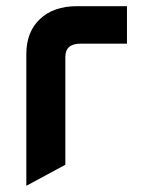

<svg xmlns="http://www.w3.org/2000/svg" viewBox="-20 -585 455 620"><path d="M65 15V-410Q65 -482 109 -523.5Q153 -565 228 -565H390V-444H240Q191 -444 191 -401V-53Z"/></svg>

Font: Space Grotesk
Style: Bold
Weight: 700
Designer: Florian Karsten
Foundry: Florian Karsten
Version: Version 2.000